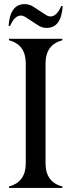

<svg xmlns="http://www.w3.org/2000/svg" viewBox="-20 -929 352 949"><path d="M102.1 -908.7Q125 -908.7 143.6 -896.5L205.1 -856.4Q218.8 -847.7 229.5 -847.7Q260.7 -847.7 282.7 -898.9H290Q282.7 -791 210.9 -791Q188 -791 169.4 -803.2L107.9 -843.3Q94.2 -852.1 83.5 -852.1Q51.8 -852.1 29.8 -800.8H22.5Q29.8 -908.7 102.1 -908.7ZM24.4 0V-7.3Q107.4 -29.3 107.4 -122.1V-615.2Q107.4 -708.5 24.4 -730V-737.3H288.1V-730Q205.1 -708 205.1 -615.2V-122.1Q205.1 -28.8 288.1 -7.3V0Z"/></svg>

Font: Modern Antiqua
Style: Book
Weight: 400
Designer: Wojciech Kalinowski "wmk69" (wmk69@o2.pl)
Foundry: Wojciech Kalinowski "wmk69" (wmk69@o2.pl)
Version: Version 3.1.0; 2021-05-28